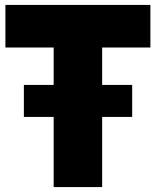

<svg xmlns="http://www.w3.org/2000/svg" viewBox="-20 -760 633 780"><path d="M591 -567H395V-415H517V-285H395V0H198V-285H77V-415H198V-567H2V-740H591Z"/></svg>

Font: Encode Sans Condensed Black
Style: Regular
Weight: 900
Width: 3
Designer: Multiple Designers
Foundry: Impallari Type
Version: Version 2.000